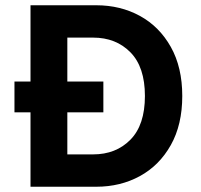

<svg xmlns="http://www.w3.org/2000/svg" viewBox="-20 -710 763 730"><path d="M35 -283V-400H96V-690H346Q438 -690 512 -649.5Q586 -609 629.5 -531.5Q673 -454 673 -345Q673 -236 629.5 -158.5Q586 -81 512 -40.5Q438 0 346 0H96V-283ZM236 -123H334Q421 -123 476 -179Q531 -235 531 -345Q531 -455 476 -511Q421 -567 334 -567H236V-400H373V-283H236Z"/></svg>

Font: Radio Canada SemiBold
Style: Regular
Weight: 600
Designer: Charles Daoud, Etienne Aubert Bonn, Alexandre Saumier Demers, Jacques Le Bailly
Foundry: Radio-Canada
Version: Version 2.104; ttfautohint (v1.8.4.7-5d5b);gftools[0.9.28.de